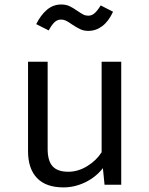

<svg xmlns="http://www.w3.org/2000/svg" viewBox="-20 -811 655 843"><path d="M189.2 -157.4Q189.2 -104.6 211 -80.8Q232.8 -56.9 280 -56.9Q322.6 -56.9 362.8 -81.5Q403.1 -106.2 426.2 -142.6V-540H512.3V0H439L431.8 -72.8Q400.5 -32.8 354.1 -10.5Q307.7 11.8 259 11.8Q181.5 11.8 142.3 -29.5Q103.1 -70.8 103.1 -147.2V-540H189.2ZM296.4 -703.6Q280.5 -714.9 270 -720Q259.5 -725.1 248.2 -725.1Q231.8 -725.1 219.5 -713.6Q207.2 -702.1 193.8 -677.4L139 -705.1Q158.5 -744.6 185.9 -767.9Q213.3 -791.3 248.7 -791.3Q269.2 -791.3 284.9 -784.1Q300.5 -776.9 320 -763.1Q336.4 -751.8 346.2 -746.9Q355.9 -742.1 367.7 -742.1Q382.6 -742.1 395.1 -752.8Q407.7 -763.6 422.1 -787.2L476.4 -759.5Q456.9 -717.4 429.2 -696.4Q401.5 -675.4 367.7 -675.4Q348.2 -675.4 332.8 -682.6Q317.4 -689.7 296.4 -703.6Z"/></svg>

Font: Fira Code
Style: Regular
Weight: 400
Designer: Carrois Corporate, Edenspiekermann AG, Nikita Prokopov
Foundry: Carrois Corporate, Edenspiekermann AG, Nikita Prokopov
Version: Version 5.002